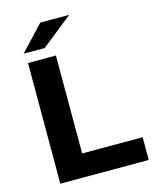

<svg xmlns="http://www.w3.org/2000/svg" viewBox="-131 -988 866 1076"><g transform="rotate(-15 302.0 -450.5)"><path d="M83 0V-700H245V-132H596V0ZM73 -757 208 -901H376L195 -757Z"/></g></svg>

Font: Montserrat
Style: Bold
Weight: 700
Designer: Julieta Ulanovsky
Foundry: Julieta Ulanovsky
Version: Version 9.000; ttfautohint (v1.8.4.7-5d5b)